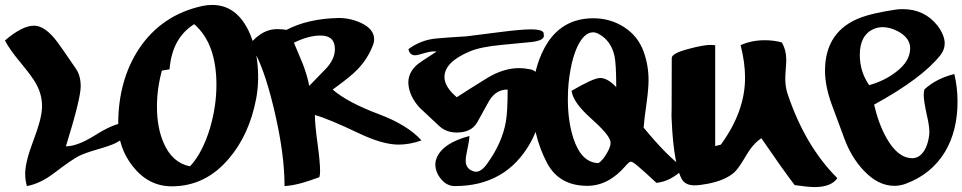

<svg xmlns="http://www.w3.org/2000/svg" viewBox="-45 -754 3900 778"><path d="M484 -224Q459 -192 423 -174Q400 -163 349.5 -148.5Q299 -134 275 -122Q247 -108 172 -51Q118 -10 64 0Q57 -25 57 -51Q57 -96 89 -181Q123 -270 125 -314Q128 -367 101 -415Q85 -444 38.5 -500Q-8 -556 -25 -590Q45 -650 93 -650Q138 -650 188 -583Q203 -563 263 -475Q282 -447 282 -404Q282 -354 222 -161Q269 -161 342 -207Q415 -253 458 -256Q467 -242 484 -224Z M993 -354Q965 -208 883 -112Q788 1 651 1Q557 1 493 -80Q434 -155 434 -251Q434 -428 518 -556Q610 -694 776 -730Q795 -734 815 -734Q911 -734 962 -630Q1001 -548 1001 -441Q1001 -396 993 -354ZM742 -656Q652 -600 642 -473L611 -468Q591 -395 591 -322Q591 -237 618 -175Q653 -94 725 -80Q776 -135 806 -235Q832 -324 832 -410Q832 -578 742 -656Z M1663 -185Q1615 -168 1570 -168Q1505 -168 1407 -215Q1285 -273 1231 -288Q1231 -250 1241.5 -174Q1252 -98 1252 -60Q1252 -44 1249 -36Q1202 -19 1180 -13Q1141 -2 1108 0Q1108 -127 1069 -296Q1034 -448 995 -527Q990 -524 985 -524Q971 -524 951 -553Q1007 -636 1078 -636Q1096 -636 1116 -633Q1202 -678 1324 -681Q1371 -682 1416 -662Q1471 -637 1471 -595Q1471 -585 1468 -576Q1447 -517 1402 -471Q1375 -443 1303 -391Q1363 -339 1491 -291Q1606 -248 1663 -185ZM1254 -610Q1205 -610 1146 -581Q1180 -501 1182 -495Q1201 -445 1208 -406Q1231 -430 1277 -477Q1312 -515 1312 -555Q1312 -610 1254 -610Z M2158 -615Q2166 -591 2111 -584Q2103 -583 1987 -572Q1901 -564 1857 -545Q1756 -502 1756 -442Q1756 -402 1806 -360Q1847 -387 1931 -439Q1996 -478 2059 -478Q2079 -478 2104 -473Q2152 -464 2152 -366Q2152 -260 2104 -175Q2005 0 1798 0Q1766 0 1742.5 -28Q1719 -56 1719 -89Q1719 -100 1724 -113Q1748 -174 1857 -203Q1857 -186 1849.5 -152.5Q1842 -119 1842 -103Q1842 -73 1868 -62Q1877 -58 1883 -58Q1905 -58 1927 -88Q1990 -174 2005 -262Q2012 -302 2012 -391Q1966 -392 1938 -347Q1922 -317 1888 -257Q1864 -217 1806 -217Q1763 -217 1734 -244L1654 -319Q1615 -363 1610 -411Q1606 -456 1643 -490Q1655 -501 1724 -545Q1707 -548 1679 -540Q1647 -530 1637 -530Q1615 -530 1610 -555Q1660 -592 1722 -598Q1752 -601 1847 -607Q1851 -607 1981 -624Q2066 -635 2105 -635Q2162 -635 2158 -615Z M2727 -72Q2674 -19 2615 -13Q2570 -55 2542 -79Q2519 -99 2511 -99Q2505 -99 2491 -83Q2421 -1 2335 -1Q2221 -1 2172 -93Q2112 -206 2112 -345Q2112 -452 2150 -537Q2196 -640 2285 -669Q2319 -680 2359 -680Q2428 -680 2484 -644Q2540 -608 2563 -545Q2583 -490 2583 -429Q2583 -395 2575 -337Q2565 -266 2563 -237Q2658 -121 2727 -72ZM2452 -401Q2452 -495 2445 -527Q2431 -590 2380 -617Q2369 -623 2358 -623Q2322 -623 2294 -564Q2276 -524 2267 -473Q2256 -416 2256 -353Q2256 -263 2278 -195Q2310 -95 2380 -93Q2398 -105 2414 -133Q2433 -165 2428 -183Q2421 -211 2349 -275Q2277 -339 2271 -386Q2360 -438 2387 -438Q2417 -438 2452 -401Z M3348 -32Q3323 4 3256 4Q3229 4 3175 -4Q3124 -71 3040 -194Q3006 -171 2979 -125Q2949 -73 2932 -57Q2895 -23 2821 -9Q2789 -3 2769 -3Q2730 -3 2716 -31Q2679 -108 2675 -323Q2677 -200 2677 -519Q2677 -538 2746 -556Q2805 -572 2834 -572Q2844 -572 2853 -571V-162L2876 -168Q2974 -302 2974 -439Q2974 -501 2956 -571Q3000 -591 3054 -591Q3091 -591 3123 -582Q3141 -551 3141 -512Q3141 -499 3139 -474Q3137 -449 3137 -436Q3137 -402 3146 -375Q3216 -164 3348 -32Z M3624 -9Q3602 -1 3579 -1Q3512 -1 3453 -65Q3404 -118 3377 -191Q3359 -238 3324 -334Q3298 -407 3298 -467Q3298 -630 3446 -684Q3492 -701 3584 -715Q3597 -717 3613 -717Q3701 -717 3754 -650Q3783 -611 3783 -578Q3783 -553 3766 -531Q3692 -437 3497 -330Q3515 -252 3547 -195Q3593 -113 3652 -113Q3685 -113 3706 -154Q3716 -176 3720 -205Q3724 -232 3711 -286Q3698 -345 3698 -368Q3698 -382 3701 -392Q3749 -436 3822 -454Q3835 -400 3835 -342Q3835 -225 3785 -140Q3730 -48 3624 -9ZM3643 -558Q3643 -602 3590 -629Q3559 -644 3532 -644Q3512 -644 3494 -636Q3439 -611 3439 -532Q3439 -463 3477 -409Q3538 -426 3584 -461Q3643 -505 3643 -558Z"/></svg>

Font: To Be Continued
Style: Regular
Weight: 400
Version: Macromedia Fontographer 4.1.4 9/2/97